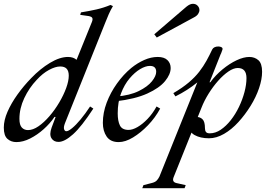

<svg xmlns="http://www.w3.org/2000/svg" viewBox="-23 -738 1399 1008"><path d="M63 8Q35 8 16 -9Q-3 -26 -3 -68Q-3 -107 16.5 -151.5Q36 -196 68.5 -241.5Q101 -287 141 -328Q188 -377 239.5 -408Q291 -439 334 -439Q349 -439 360 -435Q371 -431 379 -424L460 -624Q466 -640 459.5 -646.5Q453 -653 433 -655L398 -660L402 -673Q446 -680 483.5 -688.5Q521 -697 557 -712L570 -706Q558 -686 548 -663.5Q538 -641 530 -620L318 -91Q310 -70 313.5 -59.5Q317 -49 325 -49Q336 -49 356 -65.5Q376 -82 400.5 -111.5Q425 -141 450 -179L467 -168Q405 -73 360.5 -33Q316 7 284 7Q259 7 247 -12.5Q235 -32 248 -68L269 -124H263Q240 -90 206.5 -60Q173 -30 135.5 -11Q98 8 63 8ZM124 -55Q150 -55 179 -75Q208 -95 236.5 -128Q265 -161 288 -200Q311 -239 324.5 -276Q338 -313 338 -341Q338 -365 327 -377Q316 -389 293 -389Q268 -389 234.5 -371Q201 -353 170 -319Q130 -277 104.5 -223Q79 -169 79 -114Q79 -82 91.5 -68.5Q104 -55 124 -55Z M600 8Q557 8 537 -21Q517 -50 517 -93Q517 -146 537 -199Q557 -252 591 -299.5Q625 -347 666 -381Q698 -407 734 -423Q770 -439 805 -439Q839 -439 856 -422.5Q873 -406 873 -381Q873 -348 843.5 -312Q814 -276 750.5 -247Q687 -218 584 -206L587 -231Q659 -237 705.5 -260Q752 -283 774.5 -311Q797 -339 797 -361Q797 -392 764 -392Q741 -392 712.5 -375Q684 -358 657 -326Q630 -294 612.5 -248Q595 -202 595 -143Q595 -103 606.5 -79.5Q618 -56 652 -56Q673 -56 699 -71Q725 -86 751.5 -113.5Q778 -141 799 -179L818 -168Q792 -120 754 -80.5Q716 -41 675.5 -16.5Q635 8 600 8ZM800 -541 787 -558 956 -703Q966 -711 974 -714.5Q982 -718 990 -718Q1005 -718 1014.5 -708Q1024 -698 1024 -685Q1024 -675 1017 -664.5Q1010 -654 994 -646Z M724 250 730 234 773 223Q790 219 798.5 211Q807 203 814 189L1043 -380L1142 -470L1077 -306H1081Q1109 -344 1145.5 -374Q1182 -404 1219 -421.5Q1256 -439 1286 -439Q1314 -439 1333.5 -422Q1353 -405 1353 -361Q1353 -322 1337 -275Q1321 -228 1292.5 -182Q1264 -136 1228.5 -97Q1193 -58 1153 -35Q1113 -12 1074 -12Q1029 -12 998.5 -29Q968 -46 968 -83Q968 -105 980.5 -114.5Q993 -124 1009 -124Q1028 -124 1040.5 -111.5Q1053 -99 1053 -65Q1053 -52 1058.5 -45Q1064 -38 1078 -38Q1108 -38 1136 -57Q1164 -76 1188.5 -107Q1213 -138 1231.5 -176.5Q1250 -215 1260.5 -254.5Q1271 -294 1271 -328Q1271 -381 1225 -381Q1203 -381 1176 -362.5Q1149 -344 1122 -313.5Q1095 -283 1072 -246Q1049 -209 1035 -173L889 191Q878 217 903 223L952 234L946 250ZM898 -232 887 -249Q935 -277 968 -305Q1001 -333 1023 -361.5Q1045 -390 1061 -419Q1077 -448 1091 -478Q1095 -486 1103.5 -490Q1112 -494 1123 -494Q1133 -494 1140 -490Q1147 -486 1145 -478Q1134 -440 1099.5 -394Q1065 -348 1013 -305.5Q961 -263 898 -232Z"/></svg>

Font: Ibarra Real Nova Medium
Style: Italic
Weight: 500
Italic angle: -22°
Designer: Jose Maria Ribagorda & Octavio Pardo
Foundry: Octavio Pardo
Version: Version 2.000